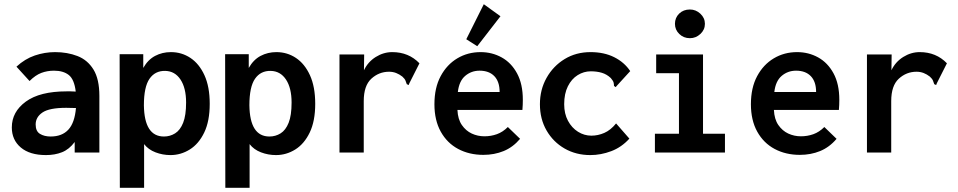

<svg xmlns="http://www.w3.org/2000/svg" viewBox="-20 -723 4540 910"><path d="M198 12Q121 12 78.5 -24Q36 -60 36 -119Q36 -193 102.5 -241.5Q169 -290 296 -290Q303 -290 314.5 -290Q326 -290 339 -289Q332 -347 306 -367.5Q280 -388 236 -388Q204 -388 176 -377.5Q148 -367 120 -339L58 -407Q98 -444 145 -460Q192 -476 241 -476Q299 -476 347 -457.5Q395 -439 423 -393.5Q451 -348 451 -268V0H334V-50Q308 -15 274 -1.5Q240 12 198 12ZM149 -133Q149 -101 169.5 -88.5Q190 -76 220 -76Q274 -76 304 -108.5Q334 -141 340 -211Q327 -211 315 -211.5Q303 -212 294 -212Q214 -212 181.5 -190Q149 -168 149 -133Z M548 167 547 -466H659V-401Q681 -440 715 -458Q749 -476 790 -476Q841 -476 882.5 -448.5Q924 -421 949 -366.5Q974 -312 974 -231Q974 -149 948 -95Q922 -41 879.5 -14.5Q837 12 788 12Q751 12 717 -1Q683 -14 663 -40V167ZM757 -76Q786 -76 810 -91Q834 -106 848 -141Q862 -176 862 -237Q862 -306 835.5 -346Q809 -386 763 -387Q715 -388 688.5 -349.5Q662 -311 662 -224Q664 -76 757 -76Z M1048 167 1047 -466H1159V-401Q1181 -440 1215 -458Q1249 -476 1290 -476Q1341 -476 1382.5 -448.5Q1424 -421 1449 -366.5Q1474 -312 1474 -231Q1474 -149 1448 -95Q1422 -41 1379.5 -14.5Q1337 12 1288 12Q1251 12 1217 -1Q1183 -14 1163 -40V167ZM1257 -76Q1286 -76 1310 -91Q1334 -106 1348 -141Q1362 -176 1362 -237Q1362 -306 1335.5 -346Q1309 -386 1263 -387Q1215 -388 1188.5 -349.5Q1162 -311 1162 -224Q1164 -76 1257 -76Z M1589 -465H1706L1705 -390Q1724 -430 1761 -453Q1798 -476 1839 -476Q1917 -476 1968 -423L1920 -328L1917 -320L1908 -324Q1905 -332 1902 -340.5Q1899 -349 1887 -360Q1873 -371 1857.5 -377Q1842 -383 1824 -383Q1776 -383 1740 -350Q1704 -317 1704 -244V0H1589Z M2271 11Q2204 11 2151.5 -17Q2099 -45 2069 -99Q2039 -153 2039 -229Q2039 -307 2068.5 -362Q2098 -417 2147.5 -446.5Q2197 -476 2258 -476Q2312 -476 2357.5 -451Q2403 -426 2430.5 -375.5Q2458 -325 2458 -250Q2458 -240 2457.5 -226Q2457 -212 2456 -202H2148Q2150 -158 2169 -130.5Q2188 -103 2216 -90Q2244 -77 2276 -77Q2307 -77 2335 -87Q2363 -97 2387 -121L2445 -65Q2411 -25 2367 -7Q2323 11 2271 11ZM2150 -287H2348Q2348 -336 2323 -362Q2298 -388 2253 -388Q2214 -388 2185 -363.5Q2156 -339 2150 -287ZM2242 -504 2190 -537 2273 -703 2352 -646Z M2778 12Q2710 12 2656 -19Q2602 -50 2570.5 -104.5Q2539 -159 2539 -229Q2539 -298 2570.5 -354Q2602 -410 2656 -443Q2710 -476 2779 -476Q2843 -476 2891 -452Q2939 -428 2967 -386L2904 -317L2898 -310L2890 -316Q2890 -325 2888 -332.5Q2886 -340 2875 -353Q2856 -371 2832.5 -378Q2809 -385 2780 -385Q2747 -385 2718 -367Q2689 -349 2671.5 -314Q2654 -279 2654 -229Q2654 -184 2672 -150.5Q2690 -117 2719.5 -98.5Q2749 -80 2783 -80Q2814 -80 2844 -93Q2874 -106 2900 -138L2963 -66Q2926 -25 2877 -6.5Q2828 12 2778 12Z M3084 0V-89H3198V-376H3090V-465H3312V-89H3416V0ZM3250 -542Q3220 -542 3199.5 -562Q3179 -582 3179 -610Q3179 -639 3199 -658.5Q3219 -678 3250 -678Q3278 -678 3299.5 -658Q3321 -638 3321 -610Q3321 -582 3299.5 -562Q3278 -542 3250 -542Z M3771 11Q3704 11 3651.5 -17Q3599 -45 3569 -99Q3539 -153 3539 -229Q3539 -307 3568.5 -362Q3598 -417 3647.5 -446.5Q3697 -476 3758 -476Q3812 -476 3857.5 -451Q3903 -426 3930.5 -375.5Q3958 -325 3958 -250Q3958 -240 3957.5 -226Q3957 -212 3956 -202H3648Q3650 -158 3669 -130.5Q3688 -103 3716 -90Q3744 -77 3776 -77Q3807 -77 3835 -87Q3863 -97 3887 -121L3945 -65Q3911 -25 3867 -7Q3823 11 3771 11ZM3650 -287H3848Q3848 -336 3823 -362Q3798 -388 3753 -388Q3714 -388 3685 -363.5Q3656 -339 3650 -287Z M4089 -465H4206L4205 -390Q4224 -430 4261 -453Q4298 -476 4339 -476Q4417 -476 4468 -423L4420 -328L4417 -320L4408 -324Q4405 -332 4402 -340.5Q4399 -349 4387 -360Q4373 -371 4357.5 -377Q4342 -383 4324 -383Q4276 -383 4240 -350Q4204 -317 4204 -244V0H4089Z"/></svg>

Font: Ligconsolata
Style: Bold
Weight: 700
Monospace: yes
Designer: Raph Levien, Cyreal, Brenton Simpson
Foundry: Raph Levien, Cyreal, Google
Version: Version 3.001; ttfautohint (v1.8.2.53-6de2)